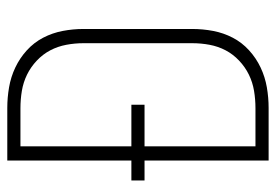

<svg xmlns="http://www.w3.org/2000/svg" viewBox="-138 -638 775 540"><g transform="rotate(-90 250.0 -367.5)"><path d="M217 0H69V-349H13V-386H69V-735H217Q246 -735 275 -730Q304 -725 330.5 -712.5Q357 -700 379 -680Q401 -660 414.5 -634Q428 -608 433.5 -579Q439 -550 439 -521V-215Q439 -185 433.5 -156Q428 -127 414.5 -101Q401 -75 379 -55Q357 -35 330.5 -22.5Q304 -10 275 -5Q246 0 217 0ZM109 -37H216Q241 -37 265 -41Q289 -45 310.5 -55.5Q332 -66 350 -83Q368 -100 379 -121Q390 -142 394.5 -166Q399 -190 399 -215V-521Q399 -545 394.5 -569Q390 -593 379 -614Q368 -635 350 -652Q332 -669 310.5 -679.5Q289 -690 265 -694Q241 -698 216 -698H109V-386H226V-349H109Z"/></g></svg>

Font: Iosevka Extralight
Style: Regular
Weight: 200
Monospace: yes
Designer: Belleve Invis
Foundry: Belleve Invis
Version: Version 32.0.1; ttfautohint (v1.8.4)